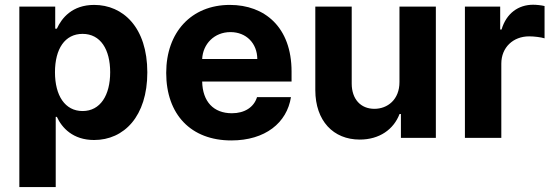

<svg xmlns="http://www.w3.org/2000/svg" viewBox="-20 -573 2301 798"><path d="M60.4 204.5H211.6V-87.4H216.3C237.2 -41.9 283 8.9 371.1 8.9C495.4 8.9 592.3 -89.5 592.3 -272C592.3 -459.5 491.1 -552.6 371.4 -552.6C280.2 -552.6 236.5 -498.2 216.3 -453.8H209.5V-545.5H60.4ZM208.5 -272.7C208.5 -370 249.6 -432.2 323.2 -432.2C398.1 -432.2 437.9 -367.2 437.9 -272.7C437.9 -177.6 397.4 -111.5 323.2 -111.5C250.4 -111.5 208.5 -175.4 208.5 -272.7Z M941.4 10.7C1082.4 10.7 1172.6 -62.5 1189.3 -169.4H1048.3C1035.2 -126.8 996.1 -102.3 943.9 -102.3C867.9 -102.3 822.1 -150.2 820.3 -234H1191.8V-275.6C1191.8 -460.9 1079.5 -552.6 935.4 -552.6C774.9 -552.6 670.8 -438.6 670.8 -270.2C670.8 -97.3 773.4 10.7 941.4 10.7ZM820.3 -327.8C823.2 -390.3 870.7 -439.6 937.9 -439.6C1003.6 -439.6 1049 -392.8 1049.4 -327.8Z M1640.3 -232.2C1640.6 -159.1 1590.6 -120.7 1536.2 -120.7C1479 -120.7 1442.1 -160.9 1441.8 -225.1V-545.5H1290.5V-198.2C1290.8 -70.7 1365.4 7.1 1475.1 7.1C1557.2 7.1 1616.1 -35.2 1640.6 -99.1H1646.3V0H1791.5V-545.5H1640.3Z M1912.3 0H2063.6V-308.6C2063.6 -375.7 2112.6 -421.9 2179.3 -421.9C2200.3 -421.9 2229 -418.3 2243.3 -413.7V-547.9C2229.8 -551.1 2210.9 -553.3 2195.7 -553.3C2134.6 -553.3 2084.5 -517.8 2064.6 -450.3H2058.9V-545.5H1912.3Z"/></svg>

Font: Margiela Sans
Style: Bold
Weight: 700
Designer: Stefan Endress, Andreas Faust
Version: Version 1.100;FEAKit 1.0